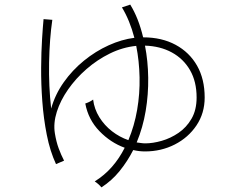

<svg xmlns="http://www.w3.org/2000/svg" viewBox="-20 -792 1040 833"><path d="M420 21Q409 7 391 -5Q433 -31 465.5 -68Q498 -105 521 -151Q460 -173 411.5 -223Q363 -273 350 -343Q357 -345 366.5 -349.5Q376 -354 384 -360Q389 -319 411 -283.5Q433 -248 466 -222.5Q499 -197 537 -184Q563 -246 575 -315.5Q587 -385 585.5 -456.5Q584 -528 571 -593Q512 -587 457 -560Q402 -533 355.5 -492.5Q309 -452 275.5 -404Q242 -356 226.5 -307Q211 -258 218 -214Q224 -177 234.5 -148.5Q245 -120 258 -95L223 -80Q197 -136 183 -207Q169 -278 163.5 -353Q158 -428 158.5 -498Q159 -568 162.5 -623Q166 -678 169 -709L207 -706Q195 -624 193 -521Q191 -418 202 -321Q219 -382 256.5 -435Q294 -488 344.5 -529Q395 -570 451.5 -595.5Q508 -621 563 -628Q553 -666 539.5 -699Q526 -732 509 -760L545 -772Q581 -714 601 -630Q682 -630 742 -597.5Q802 -565 835 -507Q868 -449 868 -369Q868 -301 832.5 -248Q797 -195 738 -165Q679 -135 609 -135Q584 -135 558 -141Q533 -92 499 -50Q465 -8 420 21ZM610 -170Q643 -170 681.5 -181Q720 -192 754.5 -215.5Q789 -239 811 -277Q833 -315 833 -369Q833 -438 804.5 -487.5Q776 -537 725.5 -564.5Q675 -592 609 -594Q622 -528 623 -455Q624 -382 612 -310.5Q600 -239 573 -174Q582 -173 591.5 -171.5Q601 -170 610 -170Z"/></svg>

Font: Zen Kaku Gothic New Light
Style: Regular
Weight: 300
Designer: Yoshimichi Ohira
Foundry: Positype
Version: Version 1.002